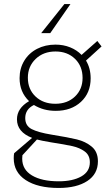

<svg xmlns="http://www.w3.org/2000/svg" viewBox="-20 -720 541 951"><path d="M48 64Q48 48 50 39L139 -37Q64 -66 64 -129Q64 -184 124 -219Q77 -264 77 -333Q77 -381 100 -419Q123 -457 163.5 -478Q204 -499 255 -499Q294 -499 327.5 -485.5Q361 -472 384 -448L462 -517L483 -490L406 -420Q429 -382 429 -332Q429 -260 381 -215.5Q333 -171 256 -171Q195 -171 148 -200Q105 -179 105 -135Q105 -97 137 -80.5Q169 -64 236 -53Q317 -40 360.5 -29.5Q404 -19 434.5 6.5Q465 32 465 79Q465 142 412.5 176.5Q360 211 271 211Q167 211 107.5 172Q48 133 48 64ZM389 -334Q389 -392 351.5 -428.5Q314 -465 255 -465Q195 -465 156.5 -428Q118 -391 118 -335Q118 -278 156 -242Q194 -206 254 -206Q314 -206 351.5 -242Q389 -278 389 -334ZM271 178Q340 178 382.5 154Q425 130 425 84Q425 49 400 30.5Q375 12 339.5 4Q304 -4 233 -15Q185 -23 163 -29L91 49Q90 55 90 66Q90 120 138.5 149Q187 178 271 178ZM299 -700H329L229 -556H184Z"/></svg>

Font: Hanken Grotesk ExtraLight
Style: Regular
Weight: 200
Designer: Alfredo Marco Pradil
Foundry: Hanken Design Co.
Version: Version 3.014